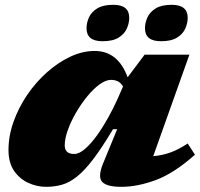

<svg xmlns="http://www.w3.org/2000/svg" viewBox="-20 -744 812 780"><path d="M399 -80.5 456 -219H439Q394 -143.5 358.5 -97Q323 -50.5 292.2 -26.2Q261.5 -2 231.5 6.5Q201.5 15 167.5 15Q130 15 95 -1Q60 -17 37.2 -50Q14.5 -83 14.5 -134.5Q14.5 -192 35 -249.5Q55.5 -307 90.5 -358.5Q125.5 -410 170.8 -450.2Q216 -490.5 265.8 -513.8Q315.5 -537 364.5 -537Q459.5 -537 498.5 -430L567.5 -522H749.5L602.5 -109.5Q640 -113 672.2 -124.5Q704.5 -136 742.5 -161L772 -115.5Q687 -40 612.8 -12.5Q538.5 15 473.5 15Q413 15 394.8 -5.5Q376.5 -26 399 -80.5ZM243 -153.5Q243 -118.5 281.5 -118.5Q302 -118.5 326.2 -139.8Q350.5 -161 374.8 -195Q399 -229 420.8 -268.5Q442.5 -308 458.5 -344L480 -393Q469.5 -409 457.5 -414.2Q445.5 -419.5 431 -419.5Q409.5 -419.5 384.2 -401Q359 -382.5 334.2 -352.2Q309.5 -322 288.8 -286.2Q268 -250.5 255.5 -215.5Q243 -180.5 243 -153.5ZM396.5 -576.5Q331.5 -576.5 331.5 -629Q331.5 -651.5 341.5 -673.5Q351.5 -695.5 375.2 -710Q399 -724.5 440 -724.5Q505 -724.5 505 -672Q505 -649.5 495 -627.5Q485 -605.5 461.5 -591Q438 -576.5 396.5 -576.5ZM634 -576.5Q569 -576.5 569 -629Q569 -651.5 579 -673.5Q589 -695.5 612.8 -710Q636.5 -724.5 677.5 -724.5Q742.5 -724.5 742.5 -672Q742.5 -649.5 732.5 -627.5Q722.5 -605.5 699 -591Q675.5 -576.5 634 -576.5Z"/></svg>

Font: Newsreader Caption ExtraBold
Style: Italic
Weight: 800
Italic angle: -17°
Designer: Hugues Gentile
Foundry: Production Type
Version: Version 1.001